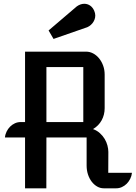

<svg xmlns="http://www.w3.org/2000/svg" viewBox="-20 -1020 735 1040"><path d="M115.7 -275.4H6.8Q8.3 -292.5 15.9 -307.6Q23.4 -322.8 34.9 -334.2Q46.4 -345.7 61 -352.3Q75.7 -358.9 92.3 -358.9H115.7V-740.2H446.8Q466.3 -740.2 484.4 -730.7Q502.4 -721.2 516.4 -704.3Q530.3 -687.5 538.6 -664.8Q546.9 -642.1 546.9 -616.2V-434.1Q546.9 -398.4 530.8 -368.7Q514.6 -338.9 483.9 -320.8Q505.4 -313 521 -298.8Q536.6 -284.7 546.9 -267.6Q557.1 -250.5 562 -231.9Q566.9 -213.4 566.9 -196.8L566.4 -84H694.8Q692.9 -66.4 685.3 -51.3Q677.7 -36.1 666.3 -24.7Q654.8 -13.2 640.1 -6.6Q625.5 0 609.4 0H542Q522.9 0 506.1 -9.8Q489.3 -19.5 476.6 -36.1Q463.9 -52.7 456.5 -75.2Q449.2 -97.7 449.2 -123V-275.4H231.4L231 0H115.7ZM431.2 -358.9V-656.7H231.4V-358.9ZM243.2 -855 396 -985.4Q416 -999.5 436.5 -999.5Q453.6 -999.5 467.8 -990Q481.9 -980.5 490.2 -961.9Q496.1 -948.7 496.1 -936Q496.1 -924.3 491.9 -913.6Q487.8 -902.8 480.5 -893.8Q473.1 -884.8 463.1 -878.2Q453.1 -871.6 441.4 -868.7L270 -809.1Z"/></svg>

Font: Atomic Age
Style: Regular
Weight: 400
Designer: James Grieshaber
Foundry: James Grieshaber
Version: Version 1.008; ttfautohint (v1.4.1) -l 6 -r 46 -G 0 -x 0 -H 